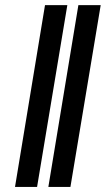

<svg xmlns="http://www.w3.org/2000/svg" viewBox="-20 -736 418 756"><path d="M245.1 -715.8 126 0H39.1L157.2 -715.8ZM376.5 -715.8 257.3 0H170.4L288.6 -715.8Z"/></svg>

Font: Inter 24pt
Style: Bold Italic
Weight: 700
Italic angle: -9.3988°
Version: Version 4.001;git-66647c0bb